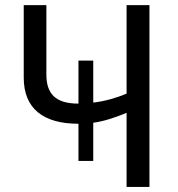

<svg xmlns="http://www.w3.org/2000/svg" viewBox="-20 -734 698 754"><path d="M477.1 -713.9V-366.2C438.5 -350.1 392.6 -336.4 346.2 -331.1V-496.1H288.1V-327.1C197.8 -327.1 162.1 -365.7 162.1 -441.9V-713.9H73.2V-429.2C73.2 -307.6 149.9 -248 288.1 -248V-102.1H346.2V-252C392.6 -258.3 434.1 -273.4 477.1 -291V0H566.9V-713.9Z"/></svg>

Font: Avrile Sans
Style: Regular
Weight: 400
Designer: Monotype Design Team, Google (font), Stefan Peev (BGR Cyrillic), Cristiano Sobral (main changes)
Foundry: The Avrile Sans Project Authors
Version: Version 3.110